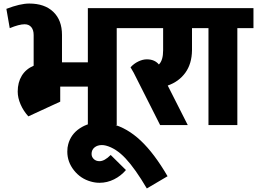

<svg xmlns="http://www.w3.org/2000/svg" viewBox="-20 -706 1451 1084"><path d="M730 -547H639V0H476V-217H320V-132L270 -109L140 -49Q112 -80 96 -117Q80 -154 80 -189Q80 -241 103 -278.5Q126 -316 170 -335V-508Q170 -537 156.5 -553Q143 -569 119 -569Q88 -569 35 -547L16 -656Q94 -686 145 -686Q232 -686 281 -639Q330 -592 330 -509V-354H476V-660H730Z M555 113Q530 113 513.5 126.5Q497 140 497 163Q497 180 509.5 192Q522 204 542 204Q570 204 605 169L691 254Q663 287 624 306.5Q585 326 542 326Q517 326 493 319Q435 303 397.5 255.5Q360 208 360 150Q360 126 365 109Q380 52 430.5 18.5Q481 -15 547 -15Q579 -15 612 -6Q698 16 774.5 88Q851 160 926 289L809 358Q743 246 689 188.5Q635 131 578 116Q566 113 555 113Z M1137 -660V-547H1064V-422Q1063 -346 1026.5 -295.5Q990 -245 927 -223L1040 0H884L735 -295L717 -326Q736 -347 761 -359Q786 -371 809 -371Q853 -371 877 -342Q901 -365 901 -422V-547H660V-660Z M1067 -660H1411V-547H1320V0H1157V-547H1067Z"/></svg>

Font: Akshar
Style: Bold
Weight: 700
Designer: Tall Chai
Foundry: Tall Chai
Version: Version 1.000